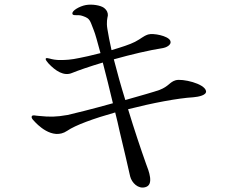

<svg xmlns="http://www.w3.org/2000/svg" viewBox="-20 -792 1040 835"><path d="M272 -223C308 -248 389 -277 481 -303C488 -274 495 -247 500 -222C518 -149 537 -64 546 -25C553 3 581 31 612 22C651 12 627 -49 615 -80C593 -142 564 -228 537 -317C643 -344 753 -365 821 -369C844 -371 879 -378 876 -396C870 -429 772 -451 744 -443C717 -435 715 -417 674 -401C652 -393 592 -376 525 -357C506 -418 489 -479 475 -534C550 -555 630 -574 689 -583C697 -584 730 -595 720 -616C710 -636 647 -649 624 -642C601 -634 596 -625 567 -610C546 -599 506 -586 465 -574C457 -610 451 -641 447 -666C442 -696 447 -714 449 -724C450 -735 446 -747 432 -758C417 -769 380 -775 353 -770C326 -765 291 -745 295 -732C296 -726 303 -726 312 -726C315 -726 329 -727 341 -722C373 -711 371 -702 388 -660C394 -646 404 -609 417 -561C378 -551 343 -543 326 -540C289 -532 265 -531 245 -531C224 -530 203 -535 197 -537C190 -538 181 -542 179 -537C177 -532 185 -523 191 -516C221 -484 258 -459 294 -475C321 -486 370 -503 427 -520C441 -466 457 -403 471 -343C382 -318 293 -296 274 -292C222 -283 198 -283 148 -288C138 -288 121 -294 118 -286C116 -280 120 -274 129 -265C138 -255 207 -179 272 -223Z"/></svg>

Font: Shippori Mincho
Style: Regular
Weight: 400
Designer: Bonji Tadano  Ryoko NISHIZUKA  (kana & ideographs); Frank Grießhammer (Latin, Greek & Cyrillic); Wenlong ZHANG  (bopomof
Foundry: Adobe Systems Incorporated
Version: Version 1.003;PS 1.001;hotconv 16.6.54;makeotf.lib2.5.65590